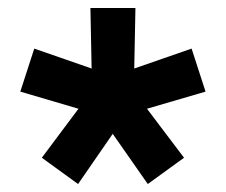

<svg xmlns="http://www.w3.org/2000/svg" viewBox="-20 -779 567 482"><path d="M176 -317 85 -383 177 -506 31 -549 66 -657 210 -607 207 -759H320L317 -607L461 -657L496 -549L349 -506L442 -383L351 -317L263 -443Z"/></svg>

Font: M PLUS 1 Thin
Style: Bold
Weight: 700
Version: Version 1.001